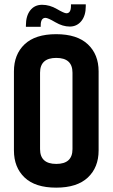

<svg xmlns="http://www.w3.org/2000/svg" viewBox="-20 -852 517 882"><path d="M306 -832H374V-823Q374 -780 353.5 -755Q333 -730 300.5 -730Q268 -730 234 -750Q200 -770 189 -770Q167 -770 167 -735V-729H99V-735Q99 -779 119 -804.5Q139 -830 173.5 -830Q208 -830 241.5 -810.5Q275 -791 285 -791Q306 -791 306 -825ZM313 -518Q313 -586 238.5 -586Q164 -586 164 -518V-167Q164 -99 238.5 -99Q313 -99 313 -167ZM44 -524Q44 -602 93 -648.5Q142 -695 238 -695Q334 -695 383.5 -648.5Q433 -602 433 -524V-161Q433 -83 383.5 -36.5Q334 10 238 10Q142 10 93 -36.5Q44 -83 44 -161Z"/></svg>

Font: Khand SemiBold
Style: Regular
Weight: 600
Designer: Devanagari: Sanchit Sawaria, Jyotish Sonowal; Latin: Satya Rajpurohit
Foundry: Indian Type Foundry
Version: Version 1.101;PS 1.0;hotconv 1.0.78;makeotf.lib2.5.61930; tt